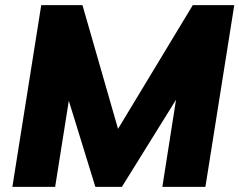

<svg xmlns="http://www.w3.org/2000/svg" viewBox="-20 -725 929 745"><path d="M28 0 140 -705H300L438 -225L728 -705H889L777 0H610L663 -338L453 0H350L247 -334L194 0Z"/></svg>

Font: Winston ExtraBold
Style: Italic
Weight: 800
Italic angle: -9°
Designer: Original fonts by Vernon Adams / Changes by Cristiano Sobral
Foundry: Original fonts by Vernon Adams / Changes by Cristiano Sobral
Version: Version 2.503;July 17, 2020;FontCreator 13.0.0.2655 64-bit